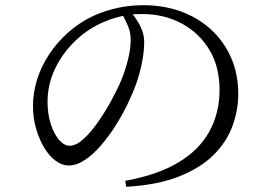

<svg xmlns="http://www.w3.org/2000/svg" viewBox="-20 -715 1040 739"><path d="M491 -660Q510 -661 528 -661Q611 -661 678.5 -625Q746 -589 785.5 -524Q825 -459 825 -369Q825 -279 785 -207.5Q745 -136 664.5 -88.5Q584 -41 462 -19L466 4Q588 -3 671 -36.5Q754 -70 803.5 -120Q853 -170 875 -230.5Q897 -291 897 -353Q897 -431 869 -494Q841 -557 791.5 -602Q742 -647 676 -671Q610 -695 532 -695Q452 -695 377 -669Q302 -643 240 -588Q198 -550 168 -504Q138 -458 122.5 -408Q107 -358 107 -307Q107 -261 119 -219.5Q131 -178 150.5 -146Q170 -114 194.5 -96Q219 -78 244 -78Q274 -78 305.5 -98.5Q337 -119 367 -153.5Q397 -188 423.5 -229.5Q450 -271 470.5 -313.5Q491 -356 504 -392Q519 -435 527 -476.5Q535 -518 535 -553Q535 -575 528 -595Q521 -615 509 -634Q501 -647 491 -660ZM473 -614Q483 -591 483 -561Q483 -527 472.5 -485Q462 -443 447 -407Q432 -371 408.5 -328Q385 -285 357.5 -245.5Q330 -206 301.5 -180Q273 -154 248 -154Q227 -154 207.5 -176.5Q188 -199 175.5 -237.5Q163 -276 163 -323Q163 -389 191 -448.5Q219 -508 266 -554Q318 -606 388 -634Q421 -647 454 -654Q465 -633 473 -614Z"/></svg>

Font: Early Summer Mincho
Style: Regular
Weight: 400
Designer: GuiWonder
Version: Version 1.002